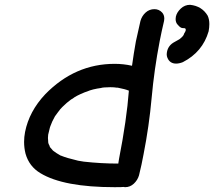

<svg xmlns="http://www.w3.org/2000/svg" viewBox="-20 -765 889 797"><path d="M471 -86 474 -105Q506 -268 515 -389H514Q500 -395 469 -401H465Q454 -403 438 -403L412 -402Q411 -402 408.5 -401.5Q406 -401 404 -401Q402 -401 401 -400Q363 -395 341 -385L332 -382Q295 -367 282 -356Q281 -356 279.5 -354.5Q278 -353 275 -352Q257 -339 240 -322L238 -320Q232 -315 219 -297L208 -282L207 -280Q196 -261 189 -241L187 -235Q183 -221 180 -206Q179 -199 179 -192Q179 -186 180 -179V-176Q180 -169 187 -157L186 -156Q195 -145 199 -141Q199 -140 200 -140Q201 -140 201 -139Q214 -129 232 -119H233Q257 -109 304 -98L328 -94Q399 -86 471 -86ZM456 12Q244 12 148 -46Q101 -74 86 -127Q80 -151 80 -176Q80 -196 84 -217Q101 -303 168 -374Q291 -500 456 -500Q493 -500 528 -492Q535 -543 544 -593Q553 -636 563 -678Q569 -699 584.5 -713Q600 -727 621 -727Q640 -727 653 -713Q662 -703 662 -688Q662 -683 661 -678Q651 -636 643 -595Q620 -476 609.5 -359Q599 -242 576 -125Q568 -81 557 -37Q551 -17 535.5 -2.5Q520 12 499 12L493 11Q487 12 456 12ZM711 -501Q685 -501 675 -525Q672 -532 672 -540Q672 -544 673 -549Q678 -577 705 -591L721 -600Q723 -600 733 -609Q743 -618 744 -625Q750 -634 751 -639V-642Q751 -647 746 -648Q745 -648 737 -648.5Q729 -649 718 -662Q709 -671 709 -686Q709 -691 710 -696Q714 -714 730.5 -729.5Q747 -745 769 -745Q818 -740 842 -700Q849 -685 849 -665Q849 -651 846 -635Q821 -549 739 -507Q724 -501 711 -501Z"/></svg>

Font: Bad Comic
Style: Italic
Weight: 400
Italic angle: -11°
Designer: GGBotNet
Foundry: GGBotNet
Version: 0.95